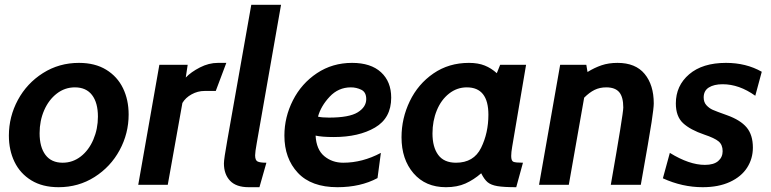

<svg xmlns="http://www.w3.org/2000/svg" viewBox="-20 -770 3211 800"><path d="M17 -205Q17 -284 54.5 -353.5Q92 -423 159 -465.5Q226 -508 309 -508Q376 -508 422.5 -479.5Q469 -451 492.5 -402.5Q516 -354 516 -293Q516 -214 478.5 -144.5Q441 -75 374 -32.5Q307 10 224 10Q157 10 110.5 -18.5Q64 -47 40.5 -95.5Q17 -144 17 -205ZM388 -284Q388 -342 363.5 -374Q339 -406 292 -406Q250 -406 216.5 -380Q183 -354 164 -310.5Q145 -267 145 -215Q145 -157 169.5 -124.5Q194 -92 241 -92Q283 -92 316.5 -118Q350 -144 369 -188.5Q388 -233 388 -284Z M644 -500H762L754 -447Q776 -470 813 -489Q850 -508 888 -508H923L879 -391H832Q804 -391 778.5 -377Q753 -363 740 -341L679 0H556Z M913 -89Q913 -107 927 -185L1027 -750H1151L1050 -175Q1043 -136 1043 -123Q1043 -102 1053.5 -97Q1064 -92 1090 -92L1061 10H1016Q964 10 938.5 -17Q913 -44 913 -89Z M1165 -205Q1165 -282 1200.5 -352Q1236 -422 1300.5 -465Q1365 -508 1447 -508Q1525 -508 1567.5 -469Q1610 -430 1610 -363Q1610 -278 1542.5 -238.5Q1475 -199 1371 -199Q1321 -199 1295 -205Q1298 -147 1331 -119.5Q1364 -92 1410 -92Q1490 -92 1567 -133L1553 -28Q1482 10 1386 10Q1277 10 1221 -50Q1165 -110 1165 -205ZM1506 -357Q1506 -386 1485.5 -396Q1465 -406 1442 -406Q1390 -406 1353.5 -367Q1317 -328 1305 -284Q1321 -280 1351 -280Q1435 -280 1470.5 -302Q1506 -324 1506 -357Z M1653 -198Q1653 -277 1687.5 -348.5Q1722 -420 1786 -464Q1850 -508 1934 -508Q1972 -508 1999.5 -497Q2027 -486 2050 -465L2064 -500H2172L2114 -158Q2110 -135 2110 -120Q2110 -100 2119 -96Q2128 -92 2159 -92L2131 10Q2079 10 2052.5 5.5Q2026 1 2012 -10.5Q1998 -22 1985 -48Q1954 -21 1919.5 -5.5Q1885 10 1838 10Q1753 10 1703 -48Q1653 -106 1653 -198ZM2015 -292Q2015 -406 1925 -406Q1884 -406 1851 -380Q1818 -354 1800 -310Q1782 -266 1782 -214Q1782 -157 1806 -124.5Q1830 -92 1880 -92Q1954 -92 1984.5 -154Q2015 -216 2015 -292Z M2314 -500H2423L2428 -470Q2457 -488 2486.5 -498Q2516 -508 2553 -508Q2628 -508 2666 -462Q2704 -416 2704 -339Q2704 -321 2695 -261.5Q2686 -202 2650 0H2525Q2577 -296 2577 -322Q2577 -366 2560 -386Q2543 -406 2506 -406Q2479 -406 2457.5 -395.5Q2436 -385 2414 -363L2350 0H2226Z M2742 -27 2771 -133Q2852 -83 2917 -83Q2954 -83 2972.5 -99Q2991 -115 2991 -140Q2991 -167 2974 -181Q2957 -195 2915 -209Q2856 -229 2826 -257Q2796 -285 2796 -339Q2796 -413 2851.5 -460.5Q2907 -508 3005 -508Q3089 -508 3154 -471L3127 -371Q3060 -419 2991 -419Q2955 -419 2933.5 -405.5Q2912 -392 2912 -364Q2912 -344 2923.5 -331.5Q2935 -319 2949.5 -312.5Q2964 -306 3009 -290Q3065 -270 3091 -239Q3117 -208 3117 -155Q3117 -109 3093 -71.5Q3069 -34 3021.5 -12Q2974 10 2908 10Q2823 10 2742 -27Z"/></svg>

Font: Cabin
Style: Bold Italic
Weight: 700
Italic angle: -7°
Designer: Pablo Impallari
Foundry: Pablo Impallari. http://www.impallari.com Igino Marini. http://www.ikern.com
Version: Version 2.200